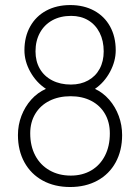

<svg xmlns="http://www.w3.org/2000/svg" viewBox="-20 -732 555 763"><path d="M258.8 11.2Q196.8 11.2 149.9 -14.4Q103 -40 77.1 -86.9Q51.3 -133.8 51.3 -195.3Q51.3 -235.4 65.2 -271.7Q79.1 -308.1 104.2 -336.2Q129.4 -364.3 162.6 -378.9Q124 -404.3 100.6 -446.3Q77.1 -488.3 77.1 -532.2Q77.1 -585.9 99.9 -626.7Q122.6 -667.5 163.8 -689.7Q205.1 -711.9 259.3 -711.9Q313 -711.9 354 -689.7Q395 -667.5 417.5 -626.7Q439.9 -585.9 439.9 -532.2Q439.9 -488.8 417.2 -446.5Q394.5 -404.3 357.4 -378.9Q389.6 -363.8 414.1 -335.7Q438.5 -307.6 451.9 -271.2Q465.3 -234.9 465.3 -195.3Q465.3 -133.8 439.7 -86.9Q414.1 -40 367.2 -14.4Q320.3 11.2 258.8 11.2ZM261.2 -34.2Q307.6 -34.2 342.8 -54.9Q377.9 -75.7 397.2 -113.5Q416.5 -151.4 416.5 -201.7Q416.5 -246.1 397.2 -279.5Q377.9 -313 342.5 -331.3Q307.1 -349.6 260.7 -349.6Q212.9 -349.6 176.5 -331.3Q140.1 -313 120.1 -279.5Q100.1 -246.1 100.1 -202.1Q100.1 -151.9 120.1 -114Q140.1 -76.2 176.8 -55.2Q213.4 -34.2 261.2 -34.2ZM261.7 -396Q300.8 -396 330.3 -412.4Q359.9 -428.7 376 -458.5Q392.1 -488.3 392.1 -527.8Q392.1 -569.8 376 -601.8Q359.9 -633.8 330.6 -651.4Q301.3 -668.9 262.7 -668.9Q220.2 -668.9 188.2 -651.4Q156.2 -633.8 138.7 -601.8Q121.1 -569.8 121.1 -527.8Q121.1 -488.3 138.4 -458.5Q155.8 -428.7 187.7 -412.4Q219.7 -396 261.7 -396Z"/></svg>

Font: DavidDev Light
Style: Regular
Weight: 300
Designer: David.dev
Foundry: David.dev
Version: Version 1.001;FEAKit 1.0